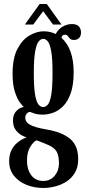

<svg xmlns="http://www.w3.org/2000/svg" viewBox="-20 -685 438 954"><path d="M195 249Q150.5 249 111.8 233.5Q73 218 49.2 188.2Q25.5 158.5 25.5 116Q25.5 83.5 37 61.2Q48.5 39 64.2 25.5Q80 12 93.8 5.5Q107.5 -1 112 -2.5Q106.5 -3.5 90.2 -11.5Q74 -19.5 59.2 -37.5Q44.5 -55.5 44.5 -87Q44.5 -114.5 59 -130.8Q73.5 -147 88 -151Q95 -153.5 98.5 -153Q93.5 -157 79.8 -174.8Q66 -192.5 54.2 -227.8Q42.5 -263 42.5 -318.5Q42.5 -397.5 67.5 -443.8Q92.5 -490 128.2 -509.8Q164 -529.5 196 -529.5Q229.5 -529.5 257 -516Q268.5 -539.5 291 -552.5Q313.5 -565.5 337.5 -565.5Q362 -565.5 372.2 -553.5Q382.5 -541.5 382.5 -523.5Q382.5 -506 373 -496.2Q363.5 -486.5 348 -486.5Q333.5 -486.5 327.5 -493Q321.5 -499.5 317 -506Q312.5 -512.5 302 -512.5Q288 -512.5 285.5 -497Q346 -443 346 -325.5Q346 -263 331.5 -222Q317 -181 294 -157.8Q271 -134.5 244.5 -125Q218 -115.5 194 -115.5Q167 -115.5 150.5 -121.2Q134 -127 130.5 -128.5Q128.5 -129 128 -129Q121 -129 113.2 -121Q105.5 -113 105.5 -99Q105.5 -79 128.2 -65.5Q151 -52 214.5 -41Q288.5 -28.5 328.5 5Q368.5 38.5 368.5 106Q368.5 146.5 351.8 174Q335 201.5 308.8 218Q282.5 234.5 252.2 241.8Q222 249 195 249ZM194 -153Q206.5 -153 217.2 -164.8Q228 -176.5 234.5 -213Q241 -249.5 241 -323.5Q241 -394.5 234.5 -430.5Q228 -466.5 217.5 -479.2Q207 -492 195 -492Q183 -492 172.2 -479.2Q161.5 -466.5 154.8 -429.8Q148 -393 148 -321.5Q148 -248 154.8 -212Q161.5 -176 172.2 -164.5Q183 -153 194 -153ZM195 214Q230 214 251.5 188.5Q273 163 273 127.5Q273 89 261.8 69Q250.5 49 221 36Q206 29 188 22Q170 15 161 12Q143.5 21.5 128.8 47.2Q114 73 114 114Q114 156.5 135 185.2Q156 214 195 214ZM103.5 -563 177 -665H212.5L285.5 -563H243.5L194.5 -629.5L145 -563Z"/></svg>

Font: Imbue 10pt SemiBold
Style: Regular
Weight: 600
Designer: Tyler Finck
Foundry: Etcetera Type Company
Version: Version 1.102; ttfautohint (v1.8.3)